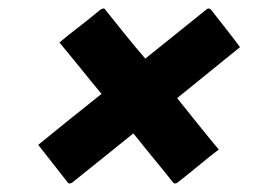

<svg xmlns="http://www.w3.org/2000/svg" viewBox="-20 -526 640 452"><path d="M70 -185Q107 -215 144 -245Q181 -275 219 -305Q194 -335 169.5 -365.5Q145 -396 120 -426Q140 -443 165.5 -462.5Q191 -482 216 -503Q221 -506 223 -506Q227 -506 228 -503Q251 -474 274.5 -445Q298 -416 322 -388Q357 -416 393 -445Q429 -474 465 -503Q468 -506 471 -506Q474 -506 477 -503Q494 -481 511 -459.5Q528 -438 545 -415Q508 -385 471 -355Q434 -325 397 -295Q421 -265 445.5 -234.5Q470 -204 495 -174Q474 -158 448 -136.5Q422 -115 399 -97Q395 -94 392 -94Q389 -94 387 -97Q364 -126 340.5 -154.5Q317 -183 294 -212Q258 -183 222 -154Q186 -125 151 -97Q147 -94 144 -94Q141 -94 139 -97Q122 -119 104.5 -141Q87 -163 70 -185Z"/></svg>

Font: Recursive Sn Lnr St SmB
Style: Italic
Weight: 600
Italic angle: -15°
Version: Version 1.079;hotconv 1.0.112;makeotfexe 2.5.65598; ttfautoh